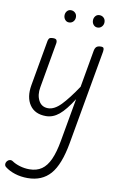

<svg xmlns="http://www.w3.org/2000/svg" viewBox="-135 -763 782 1254"><g transform="rotate(10 256.0 -136.0)"><path d="M140.5 428.5Q95.5 428.5 56.5 416Q17.5 403.5 -9 382.5Q-18 375.5 -18.2 364.5Q-18.5 353.5 -10 343Q-4 335 6.8 332.8Q17.5 330.5 27 337Q48 351.5 79 360.8Q110 370 142 370Q190.5 370 223.5 347.2Q256.5 324.5 278.2 276.2Q300 228 313.5 151L364 -134Q315.5 -57.5 275.2 -24.2Q235 9 188.5 9Q115 9 80.8 -41.2Q46.5 -91.5 60.5 -173L114 -476Q115 -482 119.8 -491.2Q124.5 -500.5 148 -500.5Q167 -500.5 171 -491Q175 -481.5 173.5 -473L120.5 -170.5Q111 -119 130.5 -81.5Q150 -44 193.5 -44Q235 -44 278.8 -89.2Q322.5 -134.5 379 -219L422.5 -467Q425 -479 429.8 -486.2Q434.5 -493.5 443 -497Q451.5 -500.5 464.5 -500.5Q479 -500.5 482.5 -493.5Q486 -486.5 483.5 -470L373 154.5Q347 302 291.5 365.2Q236 428.5 140.5 428.5ZM420 -619Q404 -619 393.5 -631Q383 -643 383 -660.5Q383 -676.5 393 -688.8Q403 -701 420 -701Q436.5 -701 448 -690Q459.5 -679 459.5 -660.5Q459.5 -643.5 448.2 -631.2Q437 -619 420 -619ZM230.5 -619.5Q215 -619.5 204.8 -631.5Q194.5 -643.5 194.5 -660.5Q194.5 -676.5 204.5 -688.5Q214.5 -700.5 230.5 -700.5Q247 -700.5 258.5 -689.5Q270 -678.5 270 -660.5Q270 -643.5 259 -631.5Q248 -619.5 230.5 -619.5Z"/></g></svg>

Font: Edu AU VIC WA NT Pre
Style: Regular
Weight: 400
Designer: Tina and Corey Anderson, Eben Sorkin, Mirko Velimirovic
Foundry: Google for Education
Version: Version 1.001